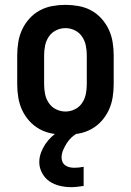

<svg xmlns="http://www.w3.org/2000/svg" viewBox="-20 -548 540 792"><path d="M250 8Q223 8 195.5 3Q168 -2 144 -15Q120 -28 101.5 -48.5Q83 -69 71.5 -93.5Q60 -118 55.5 -145.5Q51 -173 51 -200V-320Q51 -347 55.5 -374.5Q60 -402 71.5 -426.5Q83 -451 101.5 -471.5Q120 -492 144 -505Q168 -518 195.5 -523Q223 -528 250 -528Q277 -528 304.5 -523Q332 -518 356 -505Q380 -492 398.5 -471.5Q417 -451 428.5 -426.5Q440 -402 444.5 -374.5Q449 -347 449 -320V-200Q449 -173 444.5 -145.5Q440 -118 428.5 -93.5Q417 -69 398.5 -48.5Q380 -28 356 -15Q332 -2 304.5 3Q277 8 250 8ZM250 -88Q270 -88 288.5 -97Q307 -106 318.5 -123Q330 -140 334 -160Q338 -180 338 -200V-320Q338 -340 334 -360Q330 -380 318.5 -397Q307 -414 288.5 -423Q270 -432 250 -432Q230 -432 211.5 -423Q193 -414 181.5 -397Q170 -380 166 -360Q162 -340 162 -320V-200Q162 -180 166 -160Q170 -140 181.5 -123Q193 -106 211.5 -97Q230 -88 250 -88ZM273 224Q250 224 226.5 218.5Q203 213 184 200Q165 187 153.5 165.5Q142 144 142 121Q142 101 149 82Q156 63 167 46.5Q178 30 192.5 16.5Q207 3 223 -8H302V0Q288 7 276 18Q264 29 255.5 42.5Q247 56 240.5 71Q234 86 234 102Q234 112 238 120.5Q242 129 250 134.5Q258 140 267.5 142Q277 144 287 144Q296 144 305.5 143Q315 142 325 140V219Q312 221 299 222.5Q286 224 273 224Z"/></svg>

Font: Iosevka Fixed
Style: Bold
Weight: 700
Monospace: yes
Designer: Belleve Invis
Foundry: Belleve Invis
Version: Version 32.3.0